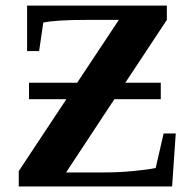

<svg xmlns="http://www.w3.org/2000/svg" viewBox="-20 -675 707 695"><path d="M616.2 -191.9 603 0H47.9V-55.7L220.2 -315.9H85V-375.5H259.3L410.2 -603H293Q182.1 -603 136.7 -593.3L121.6 -490.2H78.1V-654.8H584V-603L433.6 -375.5H562V-315.9H394L219.2 -50.8H356Q411.6 -50.8 465.6 -56.2Q519.5 -61.5 543.5 -66.9L572.3 -191.9Z"/></svg>

Font: Liberation Serif
Style: Bold
Weight: 700
Designer: Steve Matteson
Foundry: Ascender Corporation
Version: Version 2.1.5